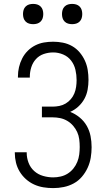

<svg xmlns="http://www.w3.org/2000/svg" viewBox="-20 -957 540 985"><path d="M253 8Q228 8 203 4Q178 0 155 -10.5Q132 -21 113 -38Q94 -55 81 -76.5Q68 -98 62 -122.5Q56 -147 56 -172V-176H117V-173Q117 -147 126.5 -122Q136 -97 155.5 -79.5Q175 -62 201 -54.5Q227 -47 253 -47Q272 -47 291.5 -51.5Q311 -56 327.5 -66.5Q344 -77 356.5 -92.5Q369 -108 376.5 -126.5Q384 -145 386.5 -164.5Q389 -184 389 -203Q389 -223 386.5 -242.5Q384 -262 376 -279.5Q368 -297 355 -312Q342 -327 325 -337Q308 -347 289 -351Q270 -355 250 -355H195V-410H250Q267 -410 284.5 -413.5Q302 -417 317 -426Q332 -435 343.5 -448.5Q355 -462 361.5 -478Q368 -494 370.5 -511.5Q373 -529 373 -546Q373 -573 367 -599Q361 -625 345 -646Q329 -667 304 -677.5Q279 -688 253 -688Q228 -688 204.5 -680Q181 -672 164.5 -654Q148 -636 140.5 -612Q133 -588 133 -564V-559H72V-565Q72 -589 77.5 -612.5Q83 -636 94 -657.5Q105 -679 122 -696Q139 -713 160.5 -724Q182 -735 205.5 -739Q229 -743 253 -743Q278 -743 303 -738Q328 -733 350 -720.5Q372 -708 388.5 -688.5Q405 -669 415.5 -646Q426 -623 430 -598Q434 -573 434 -547Q434 -522 429.5 -497Q425 -472 413 -450Q401 -428 382 -410.5Q363 -393 340 -383Q366 -373 388.5 -354.5Q411 -336 425 -311.5Q439 -287 444.5 -259Q450 -231 450 -202Q450 -175 445.5 -148Q441 -121 429.5 -96Q418 -71 400 -50Q382 -29 358 -16Q334 -3 307 2.5Q280 8 253 8ZM350 -833Q339 -833 329 -836Q319 -839 311.5 -846.5Q304 -854 301 -864Q298 -874 298 -885Q298 -896 301 -906Q304 -916 311.5 -923.5Q319 -931 329 -934Q339 -937 350 -937Q361 -937 371 -934Q381 -931 388.5 -923.5Q396 -916 399 -906Q402 -896 402 -885Q402 -874 399 -864Q396 -854 388.5 -846.5Q381 -839 371 -836Q361 -833 350 -833ZM150 -833Q139 -833 129 -836Q119 -839 111.5 -846.5Q104 -854 101 -864Q98 -874 98 -885Q98 -896 101 -906Q104 -916 111.5 -923.5Q119 -931 129 -934Q139 -937 150 -937Q161 -937 171 -934Q181 -931 188.5 -923.5Q196 -916 199 -906Q202 -896 202 -885Q202 -874 199 -864Q196 -854 188.5 -846.5Q181 -839 171 -836Q161 -833 150 -833Z"/></svg>

Font: Iosevka Term Curly Light
Style: Regular
Weight: 300
Designer: Belleve Invis
Foundry: Belleve Invis
Version: Version 32.3.0